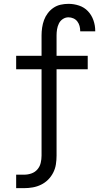

<svg xmlns="http://www.w3.org/2000/svg" viewBox="-20 -763 540 998"><path d="M64 215V145H105Q125 145 143.5 138.5Q162 132 174.5 117.5Q187 103 191.5 84Q196 65 196 46V-403H64V-473H196V-579Q196 -599 199 -619.5Q202 -640 209 -659Q216 -678 228.5 -694.5Q241 -711 258 -722.5Q275 -734 295 -738.5Q315 -743 336 -743Q364 -743 391 -734Q418 -725 437 -705Q456 -685 465.5 -658Q475 -631 475 -603V-600H397V-601Q397 -615 393.5 -628Q390 -641 382 -651.5Q374 -662 361.5 -667.5Q349 -673 336 -673Q320 -673 306.5 -664Q293 -655 286 -640.5Q279 -626 276.5 -610.5Q274 -595 274 -579V-473H436V-403H274V46Q274 69 270.5 91.5Q267 114 256.5 134.5Q246 155 230 171Q214 187 193.5 197Q173 207 150.5 211Q128 215 105 215Z"/></svg>

Font: Iosevka Custom
Style: Regular
Weight: 400
Monospace: yes
Designer: Belleve Invis
Foundry: Belleve Invis
Version: Version 32.5.0; ttfautohint (v1.8.4)